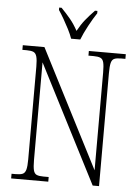

<svg xmlns="http://www.w3.org/2000/svg" viewBox="-61 -978 742 1025"><g transform="rotate(5 310.0 -465.5)"><path d="M38 0V-25H61Q85 -25 97.5 -30.5Q110 -36 115 -54Q120 -72 120 -109V-606Q120 -642 115 -660Q110 -678 97.5 -683.5Q85 -689 61 -689H38V-714H154L478 -82V-606Q478 -642 473.5 -660Q469 -678 456 -683.5Q443 -689 420 -689H392V-714H590V-689H567Q543 -689 530.5 -683.5Q518 -678 513.5 -660Q509 -642 509 -605V0H475L151 -632V-109Q151 -72 155.5 -54Q160 -36 172.5 -30.5Q185 -25 209 -25H237V0ZM292 -771Q284 -794 270.5 -820.5Q257 -847 242 -873Q227 -899 214 -918V-931H227Q256 -901 277 -875.5Q298 -850 317 -815Q336 -850 356.5 -875.5Q377 -901 406 -931H419V-918Q400 -890 377 -847.5Q354 -805 341 -771Z"/></g></svg>

Font: Noto Serif Tamil Condensed ExtraLight
Style: Regular
Weight: 200
Width: 3
Designer: Indian Type Foundry, Tom Grace, and the Monotype Design Team
Foundry: Monotype Imaging Inc.
Version: Version 2.004; ttfautohint (v1.8.4.7-5d5b)